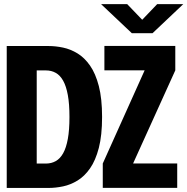

<svg xmlns="http://www.w3.org/2000/svg" viewBox="-20 -927 924 947"><path d="M13.2 0V-700H219.5Q254.4 -700 291.3 -692.2Q328.1 -684.4 362.4 -663.5Q396.7 -642.6 424.1 -603.5Q451.4 -564.4 467.5 -502.4Q483.5 -440.4 483.5 -350Q483.5 -259.6 467.5 -197.6Q451.4 -135.6 424.1 -96.5Q396.7 -57.4 362.4 -36.5Q328.1 -15.6 291.3 -7.8Q254.4 0 219.5 0ZM161.1 -120.3H206.4Q233.5 -120.3 255 -132.4Q276.6 -144.4 291.6 -171.3Q306.6 -198.1 314.6 -242.1Q322.6 -286.1 322.6 -350Q322.6 -413.9 314.6 -457.9Q306.6 -501.9 291.6 -528.7Q276.6 -555.6 255 -567.6Q233.5 -579.7 206.4 -579.7H161.1ZM486.9 -0.3V-120.6L693.4 -580H494.9V-700.3H844.6V-580L636.4 -120.6H854.1V-0.3ZM478.6 -906.6H607.4L681.4 -829.5L755.2 -906.6H883.9L732.5 -763.4H630.1Z"/></svg>

Font: Trispace Thin
Style: Regular
Weight: 100
Designer: Tyler Finck
Foundry: Etcetera Type Company
Version: Version 1.210